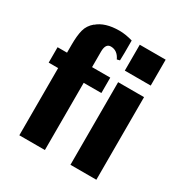

<svg xmlns="http://www.w3.org/2000/svg" viewBox="-162 -823 910 950"><g transform="rotate(30 293.0 -348.0)"><path d="M25 -384V-472H79V-518Q79 -569 87.5 -602Q96 -635 125 -659V-658Q168 -696 250 -696Q285 -696 326 -684V-614Q326 -606 325.5 -592Q325 -578 325 -570Q322 -570 317 -568Q312 -566 309 -566Q290 -607 252 -607Q222 -607 222 -560V-472H326V-384H225V0H79V-384ZM371 0V-472H519V0ZM371 -538V-686H519V-538Z"/></g></svg>

Font: Coval
Style: Black
Weight: 1000
Foundry: Context Ltd
Version: Version 001.000